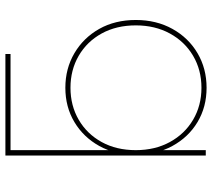

<svg xmlns="http://www.w3.org/2000/svg" viewBox="-57 -725 785 711"><g transform="rotate(-90 335.5 -369.5)"><path d="M366 3Q295 3 239 -30.5Q183 -64 150.5 -123.5Q118 -183 118 -259Q118 -336 150.5 -394.5Q183 -453 239 -486.5Q295 -520 366 -520Q437 -520 494 -486.5Q551 -453 584 -394.5Q617 -336 617 -259Q617 -183 584 -123.5Q551 -64 494 -30.5Q437 3 366 3ZM115 0V-742H135V-330L125 -260L135 -190V0ZM366 -16Q432 -16 484.5 -47Q537 -78 567 -133Q597 -188 597 -259Q597 -331 567 -385.5Q537 -440 484.5 -470.5Q432 -501 366 -501Q300 -501 247.5 -470.5Q195 -440 165 -385.5Q135 -331 135 -259Q135 -188 165 -133Q195 -78 247.5 -47Q300 -16 366 -16ZM135 -723 115 -742H491V-723Z"/></g></svg>

Font: Montserrat Alternates Thin
Style: Regular
Weight: 100
Designer: Julieta Ulanovsky
Foundry: Julieta Ulanovsky
Version: Version 9.000